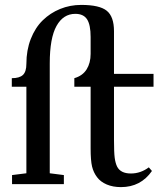

<svg xmlns="http://www.w3.org/2000/svg" viewBox="-20 -746 671 778"><path d="M28.8 0V-36.6L86.9 -43.9V-394.5H27.8V-429.2Q59.1 -429.2 73 -442.4Q86.9 -455.6 86.9 -487.3Q86.9 -542.5 104.7 -588.1Q122.6 -633.8 153.1 -663.6Q183.6 -693.4 223.6 -709.7Q263.7 -726.1 309.1 -726.1Q383.3 -726.1 412.6 -702.4Q441.9 -678.7 441.9 -619.6V-446.8H602.1V-394.5H441.9V-180.2Q441.9 -128.4 444.8 -106.4Q447.8 -84.5 454.6 -70.8Q468.8 -43 510.3 -43Q549.8 -43 583 -67.9L595.7 -53.2Q550.3 12.2 470.2 12.2Q437.5 12.2 412.4 1.5Q387.2 -9.3 373.5 -27.8Q358.9 -46.9 353 -71.3Q347.2 -95.7 347.2 -145V-394.5H281.2V-429.2Q314.9 -439 331.1 -465.1Q347.2 -491.2 347.2 -527.3V-596.2Q347.2 -645.5 332.8 -667.7Q318.4 -689.9 285.2 -689.9Q236.3 -689.9 209 -640.9Q181.6 -591.8 181.6 -489.3V-43.9L238.8 -36.6V0Z"/></svg>

Font: Elstob 8pt Medium
Style: Regular
Weight: 500
Designer: Peter S. Baker
Version: Version 1.015